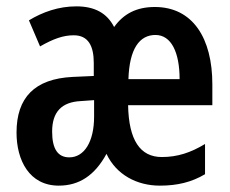

<svg xmlns="http://www.w3.org/2000/svg" viewBox="-20 -574 723 604"><path d="M467 -552C410 -552 369 -531 339 -489C317 -532 279 -554 220 -554C164 -554 114 -536 71 -510L106 -428C148 -452 179 -463 212 -463C258 -463 275 -429 275 -376V-335L208 -332C89 -326 32 -267 32 -157C32 -70 72 10 165 10C229 10 278 -22 315 -90C346 -24 411 10 483 10C538 10 583 -1 625 -26V-121C580 -94 539 -80 489 -80C421 -80 385 -133 383 -243H648V-309C648 -453 587 -552 467 -552ZM469 -464C519 -464 545 -409 545 -325H384C387 -421 419 -464 469 -464ZM234 -256 276 -259V-207C276 -128 245 -79 198 -79C163 -79 144 -104 144 -160C144 -222 174 -253 234 -256Z"/></svg>

Font: Noto Sans Gujarati ExtraCondensed SemiBold
Style: Regular
Weight: 600
Width: 2
Designer: Jelle Bosma - Monotype Design Team, Universal Thirst
Foundry: Monotype Imaging Inc.
Version: Version 2.106